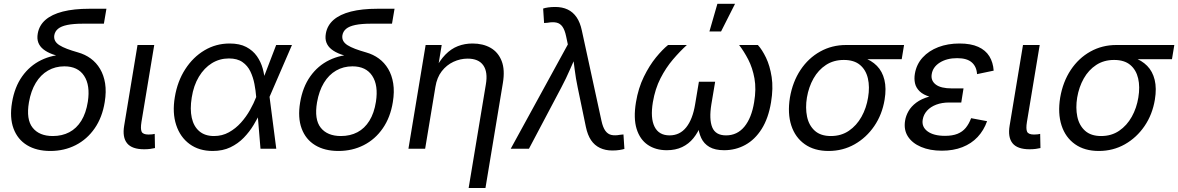

<svg xmlns="http://www.w3.org/2000/svg" viewBox="-20 -773 6124 998"><path d="M241.7 11.7Q169.9 11.7 120.6 -18.3Q71.3 -48.3 50.3 -105Q29.3 -161.6 42.5 -240.2Q55.7 -320.3 95.2 -376Q134.8 -431.6 193.8 -460.4Q252.9 -489.3 324.2 -489.3L321.3 -472.2Q283.2 -480 253.9 -490.7Q224.6 -501.5 205.8 -516.4Q187 -531.2 179.2 -551.5Q171.4 -571.8 176.3 -599.1Q183.6 -641.1 216.3 -669.7Q249 -698.2 306.4 -712.9Q363.8 -727.5 444.3 -727.5H533.2L520 -649.9H411.6Q361.8 -649.9 329.8 -643.3Q297.9 -636.7 281.7 -623.3Q265.6 -609.9 262.2 -589.8Q259.8 -573.7 266.4 -561Q272.9 -548.3 288.6 -538.3Q304.2 -528.3 328.6 -519Q353 -509.8 385.7 -500.5Q422.4 -490.2 451.7 -468.8Q481 -447.3 500.2 -414.8Q519.5 -382.3 526.4 -339.4Q533.2 -296.4 524.4 -242.7Q511.7 -163.1 472.2 -106Q432.6 -48.8 373.3 -18.6Q314 11.7 241.7 11.7ZM254.4 -65.9Q302.7 -65.9 340.3 -85.7Q377.9 -105.5 402.6 -145.3Q427.2 -185.1 436.5 -244.1Q449.7 -329.6 417.2 -378.9Q384.8 -428.2 314.5 -428.2Q267.6 -428.2 229.5 -406.2Q191.4 -384.3 166 -342.3Q140.6 -300.3 130.4 -241.2Q115.2 -152.3 149.7 -109.1Q184.1 -65.9 254.4 -65.9Z M729.5 2.9Q666 2.9 640.6 -28.3Q615.2 -59.6 625.5 -120.1L694.8 -539.1H781.7L715.3 -139.2Q709.5 -103 716.3 -88.4Q723.1 -73.7 752 -73.7Q763.7 -73.7 771 -74.7Q778.3 -75.7 784.2 -77.1L785.6 -3.4Q775.9 -1 761 1Q746.1 2.9 729.5 2.9Z M1085.4 11.7Q1014.6 11.7 965.6 -24.2Q916.5 -60.1 895.8 -123.3Q875 -186.5 888.7 -268.1Q902.3 -350.6 942.9 -413.3Q983.4 -476.1 1043 -511.5Q1102.5 -546.9 1173.8 -546.9Q1225.6 -546.9 1260 -528.8Q1294.4 -510.7 1315.2 -481.2Q1335.9 -451.7 1345.5 -417Q1355 -382.3 1357.4 -349.1H1388.7L1380.9 -271L1416 0H1334L1311.5 -271Q1309.1 -302.2 1302.5 -336.7Q1295.9 -371.1 1281.5 -401.4Q1267.1 -431.6 1240.2 -450.4Q1213.4 -469.2 1169.9 -469.2Q1121.6 -469.2 1081.5 -444.6Q1041.5 -419.9 1013.9 -374.3Q986.3 -328.6 976.6 -266.1Q966.8 -205.6 976.8 -160.6Q986.8 -115.7 1016.1 -90.8Q1045.4 -65.9 1092.3 -65.9Q1134.8 -65.9 1169.9 -85.4Q1205.1 -105 1232.4 -135.5Q1259.8 -166 1279.5 -201.2Q1299.3 -236.3 1311.5 -268.1L1415.5 -539.1H1497.6L1380.4 -268.1L1362.8 -191.9H1335Q1319.8 -159.2 1298.3 -123.5Q1276.9 -87.9 1247.1 -57.1Q1217.3 -26.4 1177.5 -7.3Q1137.7 11.7 1085.4 11.7Z M1739.3 11.7Q1667.5 11.7 1618.2 -18.3Q1568.8 -48.3 1547.9 -105Q1526.9 -161.6 1540 -240.2Q1553.2 -320.3 1592.8 -376Q1632.3 -431.6 1691.4 -460.4Q1750.5 -489.3 1821.8 -489.3L1818.8 -472.2Q1780.8 -480 1751.5 -490.7Q1722.2 -501.5 1703.4 -516.4Q1684.6 -531.2 1676.8 -551.5Q1668.9 -571.8 1673.8 -599.1Q1681.2 -641.1 1713.9 -669.7Q1746.6 -698.2 1804 -712.9Q1861.3 -727.5 1941.9 -727.5H2030.8L2017.6 -649.9H1909.2Q1859.4 -649.9 1827.4 -643.3Q1795.4 -636.7 1779.3 -623.3Q1763.2 -609.9 1759.8 -589.8Q1757.3 -573.7 1763.9 -561Q1770.5 -548.3 1786.1 -538.3Q1801.8 -528.3 1826.2 -519Q1850.6 -509.8 1883.3 -500.5Q1919.9 -490.2 1949.2 -468.8Q1978.5 -447.3 1997.8 -414.8Q2017.1 -382.3 2023.9 -339.4Q2030.8 -296.4 2022 -242.7Q2009.3 -163.1 1969.7 -106Q1930.2 -48.8 1870.8 -18.6Q1811.5 11.7 1739.3 11.7ZM1752 -65.9Q1800.3 -65.9 1837.9 -85.7Q1875.5 -105.5 1900.1 -145.3Q1924.8 -185.1 1934.1 -244.1Q1947.3 -329.6 1914.8 -378.9Q1882.3 -428.2 1812 -428.2Q1765.1 -428.2 1727.1 -406.2Q1689 -384.3 1663.6 -342.3Q1638.2 -300.3 1627.9 -241.2Q1612.8 -152.3 1647.2 -109.1Q1681.6 -65.9 1752 -65.9Z M2243.2 -321.3 2189.9 0H2103L2192.4 -539.1H2275.9L2254.4 -408.7H2239.7Q2265.1 -458.5 2294.9 -489Q2324.7 -519.5 2360.1 -533.2Q2395.5 -546.9 2436 -546.9Q2490.7 -546.9 2530.3 -524.2Q2569.8 -501.5 2587.6 -455.8Q2605.5 -410.2 2593.8 -340.8L2503.4 204.1H2416L2505.4 -334Q2516.6 -398.4 2492.2 -433.3Q2467.8 -468.3 2410.6 -468.3Q2372.6 -468.3 2336.9 -451.7Q2301.3 -435.1 2276.1 -402.6Q2251 -370.1 2243.2 -321.3Z M2634.8 0 2931.6 -542 2922.9 -583Q2916 -616.7 2903.8 -634Q2891.6 -651.4 2872.6 -655.5Q2853.5 -659.7 2826.7 -654.8L2808.1 -653.3L2803.2 -728.5Q2812.5 -731.9 2829.3 -734.4Q2846.2 -736.8 2866.2 -736.8Q2902.8 -736.8 2930.7 -723.6Q2958.5 -710.4 2977.1 -683.3Q2995.6 -656.2 3004.4 -614.3L3106.4 -145Q3113.8 -110.8 3126.5 -93.3Q3139.2 -75.7 3158.2 -71.5Q3177.2 -67.4 3202.6 -72.3L3220.7 -74.2L3225.6 1Q3217.3 3.9 3200.4 6.6Q3183.6 9.3 3163.1 9.3Q3126.5 9.3 3098.4 -4.2Q3070.3 -17.6 3052.2 -44.4Q3034.2 -71.3 3025.4 -113.3L2982.9 -317.9Q2972.7 -366.2 2967 -412.6Q2961.4 -459 2955.1 -504.4H2984.9Q2963.4 -459.5 2943.1 -412.6Q2922.9 -365.7 2897.5 -317.9L2729.5 0Z M3445.8 7.8Q3388.2 7.8 3347.2 -20Q3306.2 -47.9 3289.1 -103Q3272 -158.2 3285.6 -241.2Q3297.9 -315.4 3326.7 -374Q3355.5 -432.6 3389.6 -474.4Q3423.8 -516.1 3452.6 -539.1H3550.3Q3514.2 -506.3 3477.8 -463.6Q3441.4 -420.9 3413.3 -366.2Q3385.3 -311.5 3373.5 -241.7Q3359.9 -159.2 3382.3 -114.3Q3404.8 -69.3 3460.4 -69.3Q3513.7 -69.3 3547.1 -111.3Q3580.6 -153.3 3593.3 -231.4L3612.8 -348.1H3697.3L3677.7 -231.4Q3665 -153.3 3682.1 -111.3Q3699.2 -69.3 3753.9 -69.3Q3812 -69.3 3849.4 -114.7Q3886.7 -160.2 3899.9 -241.7Q3911.6 -310.5 3901.6 -365.5Q3891.6 -420.4 3869.4 -463.4Q3847.2 -506.3 3821.8 -539.1H3919.4Q3941.4 -515.1 3961.7 -473.1Q3981.9 -431.2 3991 -372.8Q4000 -314.5 3987.8 -241.2Q3974.1 -158.2 3939.2 -102.8Q3904.3 -47.4 3854 -19.8Q3803.7 7.8 3744.1 7.8Q3696.8 7.8 3667.7 -9Q3638.7 -25.9 3624.8 -55.9Q3610.8 -85.9 3607.9 -124.5H3624Q3608.4 -84.5 3584.2 -54.7Q3560.1 -24.9 3525.6 -8.5Q3491.2 7.8 3445.8 7.8ZM3667.5 -609.4 3709 -753.4H3800.8L3728 -609.4Z M4286.6 11.7Q4212.9 11.7 4163.1 -23.4Q4113.3 -58.6 4093 -121.1Q4072.8 -183.6 4085.9 -265.6Q4100.1 -348.1 4141.1 -409.7Q4182.1 -471.2 4243.2 -505.1Q4304.2 -539.1 4377.9 -539.1H4679.2L4667 -465.3H4439.5L4366.2 -461.4Q4313 -461.4 4273.2 -435.3Q4233.4 -409.2 4208.5 -365Q4183.6 -320.8 4174.3 -266.1Q4165.5 -212.4 4175 -166.7Q4184.6 -121.1 4215.1 -93.5Q4245.6 -65.9 4298.8 -65.9Q4352.5 -65.9 4392.6 -93.3Q4432.6 -120.6 4458 -166Q4483.4 -211.4 4492.2 -266.1Q4501.5 -321.3 4491.2 -365.5Q4481 -409.7 4450.2 -435.5Q4419.4 -461.4 4366.2 -461.4L4370.1 -488.3Q4423.8 -488.3 4466.8 -473.9Q4509.8 -459.5 4538.1 -430.7Q4566.4 -401.9 4577.1 -357.9Q4587.9 -314 4578.1 -254.9Q4565.4 -177.7 4524.4 -117.7Q4483.4 -57.6 4422.1 -22.9Q4360.8 11.7 4286.6 11.7Z M4875.5 10.3Q4813.5 10.3 4767.6 -9.3Q4721.7 -28.8 4699.2 -63.7Q4676.8 -98.6 4684.6 -146Q4688.5 -170.9 4702.4 -195.3Q4716.3 -219.7 4742.7 -239.5Q4769 -259.3 4810.8 -271.2Q4852.5 -283.2 4912.1 -283.2H4983.4L4976.6 -240.2H4913.6Q4876 -240.2 4846.4 -229Q4816.9 -217.8 4798.8 -197.8Q4780.8 -177.7 4776.4 -152.3Q4769.5 -113.8 4801.3 -90.3Q4833 -66.9 4892.1 -66.9Q4930.7 -66.9 4956.8 -77.4Q4982.9 -87.9 4999.8 -108.4Q5016.6 -128.9 5027.8 -158.7L5110.8 -143.1Q5093.8 -95.2 5061.5 -60.8Q5029.3 -26.4 4982.4 -8.1Q4935.5 10.3 4875.5 10.3ZM4910.2 -258.8Q4852.1 -258.8 4815.7 -269.3Q4779.3 -279.8 4760.3 -298.3Q4741.2 -316.9 4736.1 -340.3Q4731 -363.8 4735.4 -389.6Q4743.7 -439 4775.9 -474.1Q4808.1 -509.3 4857.4 -528.1Q4906.7 -546.9 4967.3 -546.9Q5026.4 -546.9 5064.7 -529.5Q5103 -512.2 5122.6 -480.5Q5142.1 -448.7 5145 -405.8L5058.6 -387.7Q5056.2 -426.8 5031.2 -448.7Q5006.3 -470.7 4955.1 -470.7Q4901.4 -470.7 4864.7 -447.5Q4828.1 -424.3 4822.8 -386.2Q4817.9 -353.5 4844.2 -333.5Q4870.6 -313.5 4927.2 -313.5H4988.3L4979.5 -258.8Z M5332 2.9Q5268.6 2.9 5243.2 -28.3Q5217.8 -59.6 5228 -120.1L5297.4 -539.1H5384.3L5317.9 -139.2Q5312 -103 5318.8 -88.4Q5325.7 -73.7 5354.5 -73.7Q5366.2 -73.7 5373.5 -74.7Q5380.9 -75.7 5386.7 -77.1L5388.2 -3.4Q5378.4 -1 5363.5 1Q5348.6 2.9 5332 2.9Z M5691.4 11.7Q5617.7 11.7 5567.9 -23.4Q5518.1 -58.6 5497.8 -121.1Q5477.5 -183.6 5490.7 -265.6Q5504.9 -348.1 5545.9 -409.7Q5586.9 -471.2 5647.9 -505.1Q5709 -539.1 5782.7 -539.1H6084L6071.8 -465.3H5844.2L5771 -461.4Q5717.8 -461.4 5678 -435.3Q5638.2 -409.2 5613.3 -365Q5588.4 -320.8 5579.1 -266.1Q5570.3 -212.4 5579.8 -166.7Q5589.4 -121.1 5619.9 -93.5Q5650.4 -65.9 5703.6 -65.9Q5757.3 -65.9 5797.4 -93.3Q5837.4 -120.6 5862.8 -166Q5888.2 -211.4 5897 -266.1Q5906.2 -321.3 5896 -365.5Q5885.7 -409.7 5855 -435.5Q5824.2 -461.4 5771 -461.4L5774.9 -488.3Q5828.6 -488.3 5871.6 -473.9Q5914.6 -459.5 5942.9 -430.7Q5971.2 -401.9 5981.9 -357.9Q5992.7 -314 5982.9 -254.9Q5970.2 -177.7 5929.2 -117.7Q5888.2 -57.6 5826.9 -22.9Q5765.6 11.7 5691.4 11.7Z"/></svg>

Font: Inter 18pt
Style: Italic
Weight: 400
Italic angle: -9.3988°
Designer: Rasmus Andersson
Foundry: rsms
Version: Version 4.001;git-66647c0bb